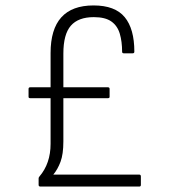

<svg xmlns="http://www.w3.org/2000/svg" viewBox="-20 -686 624 706"><path d="M129 0Q122 0 122 -6V-30Q122 -34 125 -37Q166 -85 166 -157V-325H91Q85 -325 85 -330V-359Q85 -365 91 -365H166V-491Q166 -666 324 -666Q403 -666 438.5 -623Q474 -580 474 -496Q474 -490 468 -490H435Q429 -490 429 -496Q429 -533 420.5 -562Q412 -591 389.5 -607Q367 -623 325 -623Q268 -623 240.5 -591.5Q213 -560 213 -489V-365H377Q383 -365 383 -359V-330Q383 -325 377 -325H213V-166Q213 -119 202.5 -91Q192 -63 176 -44H492Q498 -44 498 -37V-6Q498 0 492 0Z"/></svg>

Font: Sofia Sans Semi Condensed Light
Style: Regular
Weight: 300
Designer: Botio Nikoltchev, Ani Petrova
Foundry: lettersoup
Version: Version 4.100; ttfautohint (v1.8.4.7-5d5b)